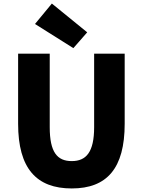

<svg xmlns="http://www.w3.org/2000/svg" viewBox="-20 -1047 803 1081"><path d="M384 14C582 14 682 -99 682 -350V-745H510V-331C510 -190 465 -140 384 -140C302 -140 260 -190 260 -331V-745H82V-350C82 -99 185 14 384 14ZM393 -776 471 -865 272 -1027 177 -912Z"/></svg>

Font: Noto Sans JP Black
Style: Regular
Weight: 900
Designer: Ryoko NISHIZUKA 西塚涼子 (kana, bopomofo & ideographs); Paul D. Hunt (Latin, Greek & Cyrillic); Sandoll Communications 산돌커뮤니
Foundry: Adobe
Version: Version 2.002;hotconv 1.0.116;makeotfexe 2.5.65601